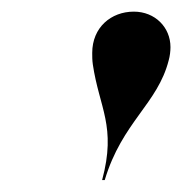

<svg xmlns="http://www.w3.org/2000/svg" viewBox="-20 -780 313 330"><path d="M270 -676.5C272 -683.5 273 -692 273 -699C273 -733 246.5 -760 210 -760C171 -760 138.5 -733 138.5 -689C138.5 -683 138.5 -676.5 139.5 -669.5C150.5 -594.5 180.5 -563 155.5 -470.5H160C190 -570.5 251 -601.5 270 -676.5Z"/></svg>

Font: Bodoni* 36pt Medium
Style: Italic
Weight: 500
Italic angle: -13°
Version: Version 2.3